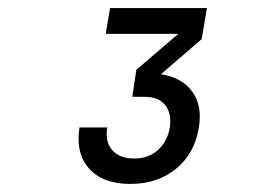

<svg xmlns="http://www.w3.org/2000/svg" viewBox="-20 -851 640 476"><path d="M303 -395Q235 -395 201 -433Q167 -471 177 -535H246Q240 -500 258 -479Q276 -458 313 -458Q348 -458 371.5 -479Q395 -500 401 -535Q406 -570 389.5 -590.5Q373 -611 338 -611H308L318 -678L422 -767H242L253 -831H493L480 -754L379 -667Q431 -659 456.5 -624Q482 -589 473 -535Q463 -471 417 -433Q371 -395 303 -395Z"/></svg>

Font: NKDuy Mono
Style: Italic
Weight: 400
Italic angle: -9°
Monospace: yes
Designer: NKDuy
Foundry: NKDuy
Version: Version 2.251; ttfautohint (v1.8.4.7-5d5b)